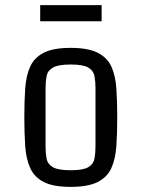

<svg xmlns="http://www.w3.org/2000/svg" viewBox="-20 -718 553 750"><path d="M256 12Q188 12 151 -7Q114 -26 98 -61.5Q82 -97 78.5 -147Q75 -197 75 -260Q75 -323 78.5 -373Q82 -423 98 -458Q114 -493 151 -512Q188 -531 256 -531Q324 -531 361.5 -512Q399 -493 415 -458Q431 -423 434.5 -373Q438 -323 438 -260Q438 -197 434.5 -147Q431 -97 415 -61.5Q399 -26 361.5 -7Q324 12 256 12ZM353 -145V-374Q353 -400 349 -421Q345 -442 325 -454Q305 -466 256 -466Q207 -466 186.5 -454Q166 -442 162 -421Q158 -400 158 -374V-145Q158 -119 162 -98Q166 -77 186.5 -65Q207 -53 256 -53Q305 -53 325 -65Q345 -77 349 -98Q353 -119 353 -145ZM137 -698H377V-635H137Z"/></svg>

Font: Strait
Style: Regular
Weight: 400
Designer: Eduardo Rodriguez Tunni
Foundry: Eduardo Rodriguez Tunni
Version: Version 1.002; ttfautohint (v1.8.4.7-5d5b);gftools[0.9.23]